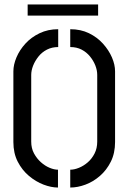

<svg xmlns="http://www.w3.org/2000/svg" viewBox="-20 -836 566 861"><path d="M104 -766V-816H420V-766ZM295 5V-75Q313 -75 334 -83.5Q355 -92 373.5 -108Q392 -124 404 -147.5Q416 -171 416 -201V-500Q416 -521 407.5 -542.5Q399 -564 383.5 -583Q368 -602 346 -613.5Q324 -625 295 -625V-705Q342 -705 379 -687Q416 -669 442 -640Q468 -611 482 -578.5Q496 -546 496 -516V-199Q496 -149 477 -111Q458 -73 428 -47Q398 -21 363 -8Q328 5 295 5ZM240 5Q210 5 175.5 -8Q141 -21 110 -47Q79 -73 59.5 -111Q40 -149 40 -199V-516Q40 -546 54 -579Q68 -612 94 -640.5Q120 -669 157.5 -687Q195 -705 241 -705V-625Q213 -625 190.5 -613.5Q168 -602 152.5 -582.5Q137 -563 128.5 -541.5Q120 -520 120 -500V-201Q120 -171 132.5 -148Q145 -125 163.5 -108.5Q182 -92 202.5 -83.5Q223 -75 240 -75Z"/></svg>

Font: Stick No Bills
Style: Regular
Weight: 400
Version: Version 2.000